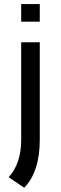

<svg xmlns="http://www.w3.org/2000/svg" viewBox="-20 -718 296 933"><path d="M173.3 -512.7V-39.1Q173.3 116.2 97.7 194.3L22 143.1Q83 77.1 83 -39.1V-512.7ZM173.3 -698.2V-612.8H83V-698.2Z"/></svg>

Font: Sansation
Style: Regular
Weight: 400
Designer: Bernd Montag
Version: Version 1.301